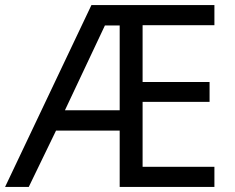

<svg xmlns="http://www.w3.org/2000/svg" viewBox="-21 -734 922 754"><path d="M821 0H449V-221H199L92 0H-1L338 -714H821V-635H539V-412H802V-334H539V-79H821ZM234 -301H449V-634H391Z"/></svg>

Font: Noto Sans Hebrew
Style: Regular
Weight: 400
Designer: Monotype Design Team
Foundry: Monotype Imaging Inc.
Version: Version 2.003;January 10, 2023;FontCreator 14.0.0.2877 64-bi